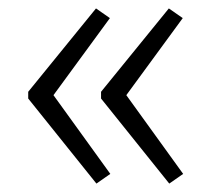

<svg xmlns="http://www.w3.org/2000/svg" viewBox="-20 -477 513 456"><path d="M381 -457 414 -434 280 -251 415 -64 382 -41 220 -243V-259ZM208 -457 241 -434 107 -251 242 -64 209 -41 47 -243V-259Z"/></svg>

Font: Exo 2 Light
Style: Regular
Weight: 300
Designer: Natanael Gama
Foundry: Natanael Gama
Version: Version 2.010